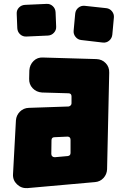

<svg xmlns="http://www.w3.org/2000/svg" viewBox="-20 -966 630 988"><path d="M476 -662Q505 -661 524 -641Q543 -621 542 -592L531 -95Q530 -69 512.5 -50Q495 -31 469 -29L121 2Q90 4 67.5 -17.5Q45 -39 47 -70L62 -347Q64 -373 82.5 -391.5Q101 -410 128 -411L333 -418Q339 -419 343.5 -423.5Q348 -428 348 -434V-470Q348 -486 332 -486L196 -490Q167 -492 148 -512Q129 -532 130 -561L131 -604Q133 -633 153 -652.5Q173 -672 202 -670ZM261 -260Q245 -260 245 -244L244 -174Q244 -166 249 -161.5Q254 -157 262 -157L329 -163Q343 -165 343 -179V-246Q343 -263 327 -263ZM558 -788Q556 -769 542 -757Q528 -745 509 -747L398 -760Q380 -762 368.5 -776.5Q357 -791 359 -809L367 -896Q369 -915 383.5 -926.5Q398 -938 416 -936L527 -924Q545 -922 556.5 -907.5Q568 -893 566 -875ZM116 -778Q97 -777 83.5 -789.5Q70 -802 69 -821L66 -895Q65 -914 77.5 -927Q90 -940 109 -941L220 -946Q238 -947 251.5 -934.5Q265 -922 266 -903L269 -829Q270 -811 257.5 -797.5Q245 -784 227 -783Z"/></svg>

Font: d puntillas B to tiptoe
Style: Regular
Weight: 400
Designer: deFharo
Foundry: deFharo.com
Version: Version 1.001 2012